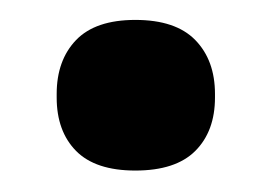

<svg xmlns="http://www.w3.org/2000/svg" viewBox="-20 -356 266 188"><path d="M112.5 -189Q73.5 -189 54.5 -208.2Q35.5 -227.5 35.5 -260.5V-264Q35.5 -297 54.5 -316.8Q73.5 -336.5 112.5 -336.5Q152 -336.5 171.2 -316.8Q190.5 -297 190.5 -264V-260.5Q190.5 -227.5 171.2 -208.2Q152 -189 112.5 -189Z"/></svg>

Font: Anek Kannada Medium
Style: Bold
Weight: 700
Version: Version 1.003